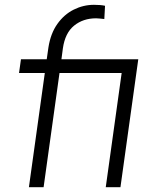

<svg xmlns="http://www.w3.org/2000/svg" viewBox="-20 -777 623 797"><path d="M100 0 166 -474H59L67 -531H174L181 -580Q190 -638 218 -677.5Q246 -717 286 -737Q326 -757 370 -757Q399 -757 416 -753L413 -698Q405 -699 394.5 -700Q384 -701 379 -701Q325 -701 287.5 -670.5Q250 -640 241 -576L235 -531H554L480 0H419L485 -474H227L161 0Z"/></svg>

Font: Plus Jakarta Sans Light
Style: Italic
Weight: 300
Italic angle: -8°
Designer: Gumpita Rahayu
Foundry: Tokotype
Version: Version 2.071; ttfautohint (v1.8.4.7-5d5b);gftools[0.9.29]